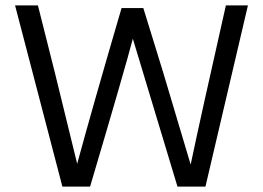

<svg xmlns="http://www.w3.org/2000/svg" viewBox="-20 -694 978 714"><path d="M315 0H212L36 -674H121L184 -424L267 -85Q324 -295 432 -664H513L587 -424L689 -82Q727 -263 820 -674H902L744 0H640L474 -550Q445 -439 315 0Z"/></svg>

Font: Hind Vadodara
Style: Regular
Weight: 400
Designer: Hitesh Malaviya
Foundry: Indian Type Foundry
Version: Version 0.702;PS 1.0;hotconv 1.0.81;makeotf.lib2.5.63406